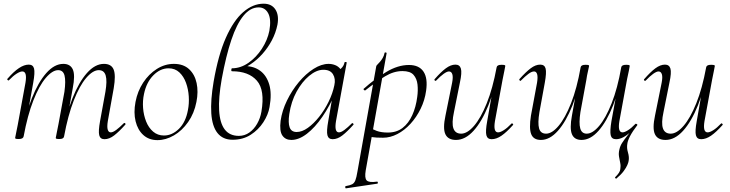

<svg xmlns="http://www.w3.org/2000/svg" viewBox="-20 -745 3954 1040"><path d="M546 9Q523 9 517.5 -12.5Q512 -34 522 -89L551 -248Q561 -307 552.5 -336Q544 -365 515 -365Q483 -365 447 -323Q411 -281 379.5 -200.5Q348 -120 327 -6L317 -7Q337 -123 372 -211.5Q407 -300 451 -349.5Q495 -399 543 -399Q583 -399 595.5 -368.5Q608 -338 596 -267L564 -89Q559 -58 563.5 -43Q568 -28 580 -28Q592 -28 610 -41.5Q628 -55 650 -77Q654 -81 658 -77Q662 -73 658 -69Q625 -32 598.5 -11.5Q572 9 546 9ZM82 8Q69 8 65.5 6.5Q62 5 62 2Q62 -1 67 -23.5Q72 -46 76 -68L118 -297Q128 -358 101 -358Q89 -358 70 -346Q51 -334 29 -311Q26 -307 21.5 -311.5Q17 -316 21 -319Q54 -357 82.5 -376Q111 -395 136 -395Q159 -395 164.5 -373.5Q170 -352 160 -297L108 -6Q105 8 82 8ZM302 8Q289 8 285.5 6.5Q282 5 282 2Q282 -1 287.5 -26.5Q293 -52 297 -74L329 -248Q337 -307 329.5 -336Q322 -365 295 -365Q264 -365 228 -323Q192 -281 160.5 -200.5Q129 -120 108 -6L97 -7Q117 -123 152 -211.5Q187 -300 231 -349.5Q275 -399 323 -399Q361 -399 374.5 -368.5Q388 -338 374 -267L327 -6Q325 8 302 8Z M833 14Q787 14 756.5 -13.5Q726 -41 714.5 -88Q703 -135 714 -193Q725 -251 755.5 -297.5Q786 -344 829.5 -371.5Q873 -399 922 -399Q973 -399 1004 -370.5Q1035 -342 1045 -295Q1055 -248 1044 -193Q1032 -131 999 -84Q966 -37 922 -11.5Q878 14 833 14ZM868 -11Q912 -11 949 -47Q986 -83 998 -149Q1005 -184 1002.5 -223Q1000 -262 987.5 -296.5Q975 -331 951.5 -353Q928 -375 893 -375Q848 -375 810.5 -337Q773 -299 760 -236Q752 -199 755 -160Q758 -121 771.5 -87Q785 -53 809.5 -32Q834 -11 868 -11Z M1271 -365 1306 -387Q1355 -387 1389.5 -361.5Q1424 -336 1438.5 -287Q1453 -238 1440 -165Q1433 -124 1406.5 -83Q1380 -42 1338 -15Q1296 12 1240 12Q1187 12 1158 -24.5Q1129 -61 1124.5 -131.5Q1120 -202 1137 -302Q1162 -447 1203.5 -540.5Q1245 -634 1297.5 -679.5Q1350 -725 1408 -725Q1451 -725 1471.5 -694Q1492 -663 1483 -612Q1474 -567 1452.5 -526.5Q1431 -486 1401.5 -453Q1372 -420 1338 -397.5Q1304 -375 1271 -365ZM1274 -9Q1305 -9 1330.5 -27Q1356 -45 1373 -75Q1390 -105 1396 -140Q1416 -257 1371.5 -308Q1327 -359 1237 -359Q1232 -359 1233 -367Q1234 -375 1236 -375Q1283 -375 1325.5 -404.5Q1368 -434 1398.5 -481Q1429 -528 1439 -578Q1450 -640 1433 -672.5Q1416 -705 1381 -705Q1336 -705 1299 -660Q1262 -615 1233 -528.5Q1204 -442 1181 -317Q1163 -215 1167 -146.5Q1171 -78 1197.5 -43.5Q1224 -9 1274 -9Z M1558 13Q1526 13 1509.5 -11Q1493 -35 1500 -91Q1508 -146 1534.5 -200.5Q1561 -255 1598.5 -300Q1636 -345 1678.5 -372Q1721 -399 1760 -399Q1778 -399 1795 -392.5Q1812 -386 1824 -371Q1836 -356 1838 -332L1800 -357Q1811 -359 1827 -373.5Q1843 -388 1846 -407Q1848 -410 1853.5 -409Q1859 -408 1858 -406L1800 -89Q1790 -28 1816 -28Q1828 -28 1846 -41.5Q1864 -55 1886 -77Q1889 -80 1893 -76Q1897 -72 1894 -69Q1861 -32 1834.5 -11.5Q1808 9 1782 9Q1759 9 1753.5 -12.5Q1748 -34 1758 -89L1782 -229L1798 -246Q1767 -172 1726.5 -113Q1686 -54 1642.5 -20.5Q1599 13 1558 13ZM1587 -30Q1616 -30 1647.5 -52.5Q1679 -75 1708.5 -112Q1738 -149 1760 -194Q1782 -239 1791 -283Q1799 -318 1783.5 -343Q1768 -368 1729 -367Q1693 -366 1654.5 -334Q1616 -302 1586.5 -248.5Q1557 -195 1547 -127Q1540 -80 1549 -55Q1558 -30 1587 -30Z M1855 275Q1851 276 1850 270Q1849 264 1853 263Q1876 259 1887.5 253Q1899 247 1905 231.5Q1911 216 1916 185L2018 -386Q2018 -389 2024 -395Q2030 -401 2038 -410Q2046 -419 2053 -431Q2060 -443 2063 -458Q2064 -462 2069.5 -461Q2075 -460 2074 -456L1961 178Q1954 219 1966 232Q1978 245 2021 239Q2025 237 2026.5 243Q2028 249 2023 250ZM2055 1Q2015 1 1998 -2Q1981 -5 1967 -8L1977 -58Q1996 -45 2020.5 -36Q2045 -27 2081 -27Q2128 -27 2160.5 -52Q2193 -77 2213 -121Q2233 -165 2240 -220Q2245 -255 2241.5 -287Q2238 -319 2220 -339.5Q2202 -360 2160 -360Q2113 -360 2066.5 -332Q2020 -304 1958 -255Q1955 -254 1951 -258.5Q1947 -263 1950 -264Q2009 -317 2072 -355Q2135 -393 2195 -393Q2250 -393 2274 -357Q2298 -321 2288 -253Q2281 -202 2258.5 -156Q2236 -110 2203.5 -74.5Q2171 -39 2132.5 -19Q2094 1 2055 1Z M2450 13Q2407 13 2392.5 -18Q2378 -49 2393 -119L2429 -297Q2435 -328 2430 -343Q2425 -358 2412 -358Q2401 -358 2383 -345Q2365 -332 2343 -309Q2339 -305 2335 -309Q2331 -313 2335 -317Q2368 -355 2395 -375Q2422 -395 2447 -395Q2470 -395 2476.5 -373.5Q2483 -352 2471 -297L2439 -138Q2426 -78 2436 -49.5Q2446 -21 2478 -21Q2511 -21 2547.5 -63Q2584 -105 2616.5 -185.5Q2649 -266 2670 -380L2681 -379Q2661 -263 2625.5 -174.5Q2590 -86 2545 -36.5Q2500 13 2450 13ZM2643 9Q2620 9 2614.5 -12.5Q2609 -34 2619 -89L2670 -380Q2672 -394 2696 -394Q2709 -394 2713 -392.5Q2717 -391 2717 -388Q2717 -385 2712 -361.5Q2707 -338 2702 -312L2661 -89Q2651 -28 2678 -28Q2690 -28 2709 -40Q2728 -52 2750 -75Q2753 -79 2757.5 -74.5Q2762 -70 2758 -67Q2724 -29 2696.5 -10Q2669 9 2643 9Z M2910 13Q2870 13 2857.5 -18Q2845 -49 2856 -119L2889 -297Q2894 -328 2889.5 -343Q2885 -358 2873 -358Q2860 -358 2842.5 -345Q2825 -332 2802 -309Q2799 -305 2795 -309Q2791 -313 2794 -317Q2828 -355 2854.5 -375Q2881 -395 2906 -395Q2930 -395 2935.5 -373.5Q2941 -352 2931 -297L2902 -138Q2892 -78 2900 -49.5Q2908 -21 2938 -21Q2970 -21 3005.5 -63Q3041 -105 3073 -185.5Q3105 -266 3125 -380L3136 -379Q3116 -263 3081 -174.5Q3046 -86 3002 -36.5Q2958 13 2910 13ZM3130 13Q3091 13 3078 -18Q3065 -49 3078 -119L3125 -380Q3127 -394 3151 -394Q3164 -394 3167.5 -392.5Q3171 -391 3171 -388Q3171 -385 3165 -360Q3159 -335 3156 -312L3124 -138Q3115 -78 3123 -49.5Q3131 -21 3158 -21Q3190 -21 3225.5 -63Q3261 -105 3293 -185.5Q3325 -266 3345 -380L3356 -379Q3336 -263 3301 -174.5Q3266 -86 3222 -36.5Q3178 13 3130 13ZM3319 222Q3318 224 3314 221Q3310 218 3312 215Q3326 201 3332.5 191Q3339 181 3340 171Q3343 154 3339.5 137.5Q3336 121 3333 103Q3330 85 3335 65Q3339 46 3349.5 29.5Q3360 13 3377.5 -9Q3395 -31 3418 -65L3402 -36Q3379 -14 3358 -2.5Q3337 9 3317 9Q3293 9 3288 -12.5Q3283 -34 3292 -89L3345 -380Q3347 -394 3371 -394Q3384 -394 3387.5 -392.5Q3391 -391 3391 -388Q3391 -385 3386.5 -362.5Q3382 -340 3377 -318L3335 -89Q3325 -28 3352 -28Q3363 -28 3381.5 -39.5Q3400 -51 3422 -74Q3424 -76 3429 -73Q3434 -70 3432 -67Q3406 -33 3393 -8Q3380 17 3378 34Q3374 56 3381.5 81Q3389 106 3385 127Q3384 135 3378 149Q3372 163 3358.5 181.5Q3345 200 3319 222Z M3585 13Q3542 13 3527.5 -18Q3513 -49 3528 -119L3564 -297Q3570 -328 3565 -343Q3560 -358 3547 -358Q3536 -358 3518 -345Q3500 -332 3478 -309Q3474 -305 3470 -309Q3466 -313 3470 -317Q3503 -355 3530 -375Q3557 -395 3582 -395Q3605 -395 3611.5 -373.5Q3618 -352 3606 -297L3574 -138Q3561 -78 3571 -49.5Q3581 -21 3613 -21Q3646 -21 3682.5 -63Q3719 -105 3751.5 -185.5Q3784 -266 3805 -380L3816 -379Q3796 -263 3760.5 -174.5Q3725 -86 3680 -36.5Q3635 13 3585 13ZM3778 9Q3755 9 3749.5 -12.5Q3744 -34 3754 -89L3805 -380Q3807 -394 3831 -394Q3844 -394 3848 -392.5Q3852 -391 3852 -388Q3852 -385 3847 -361.5Q3842 -338 3837 -312L3796 -89Q3786 -28 3813 -28Q3825 -28 3844 -40Q3863 -52 3885 -75Q3888 -79 3892.5 -74.5Q3897 -70 3893 -67Q3859 -29 3831.5 -10Q3804 9 3778 9Z"/></svg>

Font: Cormorant Infant Light
Style: Italic
Weight: 300
Italic angle: -10°
Designer: Christian Thalmann (Catharsis Fonts)
Foundry: Catharsis Fonts
Version: Version 4.001